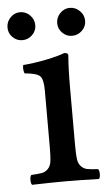

<svg xmlns="http://www.w3.org/2000/svg" viewBox="-55 -630 382 665"><g transform="rotate(-5 136.0 -297.5)"><path d="M189.9 -320.8V-122.1Q189.9 -89.8 192.1 -73.5Q194.3 -57.1 203.6 -47.6Q212.9 -38.1 224.6 -35.9Q236.3 -33.7 262.2 -32.2Q266.6 -26.9 266.6 -14.6Q266.6 -2.4 262.2 2Q191.9 0 146 0Q100.1 0 29.8 2Q25.4 -2.4 25.4 -14.9Q25.4 -27.3 29.8 -32.2Q55.7 -33.7 67.4 -35.9Q79.1 -38.1 88.4 -47.6Q97.7 -57.1 99.9 -73.5Q102.1 -89.8 102.1 -122.1V-320.8Q102.1 -358.4 90.6 -369.9Q79.1 -381.3 37.1 -384.8Q31.7 -401.4 35.2 -414.1Q73.7 -417 115.7 -425.5Q157.7 -434.1 180.2 -442.9Q193.8 -442.9 193.8 -434.1Q189.9 -389.6 189.9 -320.8ZM-7.8 -547.9Q-7.8 -567.9 6.3 -582.5Q20.5 -597.2 40 -597.2Q60.1 -597.2 74.5 -582.5Q88.9 -567.9 88.9 -547.9Q88.9 -528.3 74.5 -514.2Q60.1 -500 40 -500Q20.5 -500 6.3 -514.2Q-7.8 -528.3 -7.8 -547.9ZM165 -547.9Q165 -567.9 179.2 -582.5Q193.4 -597.2 212.9 -597.2Q232.9 -597.2 247.6 -582.5Q262.2 -567.9 262.2 -547.9Q262.2 -528.3 247.6 -514.2Q232.9 -500 212.9 -500Q193.4 -500 179.2 -514.2Q165 -528.3 165 -547.9Z"/></g></svg>

Font: Common Serif News
Style: Regular
Weight: 450
Designer: Philipp H. Poll, Khaled Hosny
Foundry: Stefan Peev, Context Ltd.
Version: Version 1.026